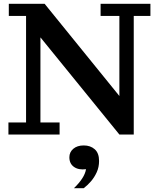

<svg xmlns="http://www.w3.org/2000/svg" viewBox="-20 -702 817 1002"><path d="M603 0 191 -507 213 -682 603 -201ZM24 0V-63H116V-619H26V-682H213L191 -507V-63H291V0ZM603 0 599 -201H603V-619H505V-682H765V-619H678V0ZM366 280Q392 255 408.5 230Q425 205 429 181Q390 186 366 169Q342 152 342 119Q342 92 362.5 74.5Q383 57 417 57Q452 57 474.5 77Q497 97 497 138Q497 170 485 196.5Q473 223 455 244Q437 265 417 280Z"/></svg>

Font: Montagu Slab 120pt Medium
Style: Regular
Weight: 500
Designer: Florian Karsten
Foundry: Florian Karsten
Version: Version 1.000